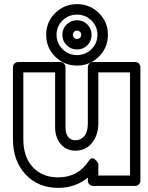

<svg xmlns="http://www.w3.org/2000/svg" viewBox="-20 -866 708 920"><path d="M42 -199.2V-543.9Q42 -554.7 49.8 -561.8Q57.6 -568.8 66.9 -568.8H269Q279.8 -568.8 286.9 -561Q293.9 -553.2 293.9 -543.9V-255.9Q293.9 -224.6 307.1 -209.2Q320.3 -193.8 341.8 -193.8Q369.1 -194.8 385 -215.1Q400.9 -235.4 400.9 -274.9V-543.9Q400.9 -554.7 408.7 -561.8Q416.5 -568.8 425.8 -568.8H627.9Q638.7 -568.8 645.8 -561Q652.8 -553.2 652.8 -543.9V0Q652.8 10.7 645 17.8Q637.2 24.9 627.9 24.9H425.8Q415 24.9 408 17.1Q400.9 9.3 400.9 0V-15.1Q341.3 34.2 258.8 34.2Q162.6 34.2 102.3 -30.5Q42 -95.2 42 -199.2ZM91.8 -199.2Q91.8 -113.8 137.2 -64.9Q182.6 -16.1 258.8 -16.1Q353.5 -16.1 404.8 -94.2Q411.1 -104.5 418.2 -106.7Q425.3 -108.9 430.9 -105.2Q436.5 -101.6 441.4 -96.2Q446.3 -90.8 448.7 -85.9L451.2 -81.1V-24.9H603V-519H451.2V-274.9Q451.2 -220.2 421.6 -182.4Q392.1 -144.5 341.8 -144Q297.4 -144 270.8 -176Q244.1 -208 244.1 -255.9V-519H91.8ZM244.4 -594.7Q201.2 -637.7 201.2 -699.2Q201.2 -760.7 244.4 -803.5Q287.6 -846.2 349.1 -846.2Q410.6 -846.2 453.9 -803.5Q497.1 -760.7 497.1 -699.2Q497.1 -637.7 453.9 -594.7Q410.6 -551.8 349.1 -551.8Q287.6 -551.8 244.4 -594.7ZM349.1 -795.9Q308.1 -795.9 279.5 -767.8Q251 -739.7 251 -699.2Q251 -658.7 279.8 -630.4Q308.6 -602.1 349.1 -602.1Q389.6 -602.1 418.2 -630.4Q446.8 -658.7 446.8 -699.2Q446.8 -739.7 418.2 -767.8Q389.6 -795.9 349.1 -795.9ZM299.3 -649.4Q278.8 -669.9 278.8 -699.2Q278.8 -728.5 299.3 -748.8Q319.8 -769 349.1 -769Q378.4 -769 398.7 -748.8Q418.9 -728.5 418.9 -699.2Q418.9 -669.9 398.7 -649.4Q378.4 -628.9 349.1 -628.9Q319.8 -628.9 299.3 -649.4ZM335 -713.4Q329.1 -707.5 329.1 -699.2Q329.1 -690.9 335 -685.1Q340.8 -679.2 349.1 -679.2Q357.4 -679.2 363.3 -685.1Q369.1 -690.9 369.1 -699.2Q369.1 -707.5 363.3 -713.4Q357.4 -719.2 349.1 -719.2Q340.8 -719.2 335 -713.4Z"/></svg>

Font: Trueno ExtraBold Outline
Style: Regular
Weight: 800
Width: 6
Designer: Julieta Ulanovsky
Foundry: Julieta Ulanovsky
Version: Version 3.001b | FøM Fix